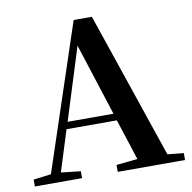

<svg xmlns="http://www.w3.org/2000/svg" viewBox="-82 -827 910 910"><g transform="rotate(-10 373.0 -372.5)"><path d="M328.1 -622.1 219.2 -274.9H439.9ZM412.1 0V-33.2L514.2 -43.9L450.2 -241.2H208L146 -43.9L240.2 -33.2V0H13.2V-33.2L98.1 -43.9L331.1 -745.1H418.9L658.2 -41L735.8 -33.2V0Z"/></g></svg>

Font: Source Han Serif TW
Style: Bold
Weight: 700
Designer: Ryoko NISHIZUKA Ë•øÂ°öÊ∂ºÂ≠ê (kana & ideographs); Frank Grie√ühammer (Latin, Greek & Cyrillic); Wenlong ZHANG Âº†ÊñáÈæô 
Foundry: Adobe
Version: Version 2.003;hotconv 1.1.1;makeotfexe 2.6.0